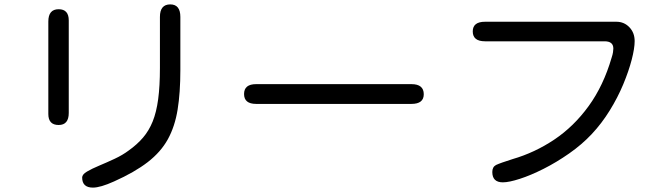

<svg xmlns="http://www.w3.org/2000/svg" viewBox="-20 -815 3040 874"><path d="M403 39Q354 39 354 -7Q354 -21 376 -34Q398 -47 431.5 -61Q465 -75 501.5 -92Q538 -109 566 -130Q604 -157 631 -188.5Q658 -220 675 -262Q692 -304 700 -363.5Q708 -423 708 -506V-738Q708 -795 755 -795Q801 -795 801 -738V-496Q801 -393 788.5 -316Q776 -239 744 -181Q712 -123 652.5 -77Q593 -31 499 11Q437 39 403 39ZM247 -246Q200 -246 200 -296V-717Q200 -773 247 -773Q293 -773 293 -722V-301Q293 -246 247 -246Z M1146 -342Q1091 -342 1091 -387Q1091 -432 1146 -432H1853Q1909 -432 1909 -386Q1909 -342 1853 -342Z M2269 15Q2221 15 2221 -32Q2221 -55 2238 -64Q2257 -73 2314 -91Q2414 -120 2503 -179.5Q2592 -239 2659.5 -332Q2727 -425 2764 -552Q2769 -567 2770.5 -577.5Q2772 -588 2772 -594Q2772 -627 2732 -627H2188Q2132 -627 2132 -672Q2132 -716 2188 -716H2786Q2821 -716 2845 -691Q2869 -666 2869 -628Q2869 -595 2855.5 -543Q2842 -491 2817 -431Q2792 -371 2755.5 -312Q2719 -253 2674 -205Q2629 -157 2571 -116.5Q2513 -76 2454.5 -46.5Q2396 -17 2346.5 -1Q2297 15 2269 15Z"/></svg>

Font: Huninn
Style: Regular
Weight: 400
Designer: justfont
Foundry: justfont
Version: Version 1.003